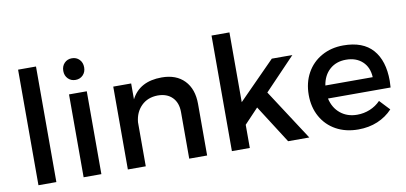

<svg xmlns="http://www.w3.org/2000/svg" viewBox="-71 -982 2566 1214"><g transform="rotate(-10 1212.5 -375.0)"><path d="M90 0V-742H205V0Z M380 0V-532H494V0ZM504 -684Q504 -654 485 -634.5Q466 -615 437 -615Q408 -615 389 -634.5Q370 -654 370 -684Q370 -715 389 -734.5Q408 -754 437 -754Q466 -754 485 -734.5Q504 -715 504 -684Z M1173 -331V0H1058V-299Q1058 -359 1024 -393.5Q990 -428 930 -428Q866 -427 825.5 -387Q785 -347 779 -283V0H664V-532H779V-430Q833 -536 975 -536Q1068 -536 1120.5 -481.5Q1173 -427 1173 -331Z M1447 -149V0H1332V-742H1447V-294L1682 -532H1814L1617 -326L1829 0H1693L1537 -244Z M2392 -265Q2392 -252 2390 -222H1988Q2002 -160 2046 -124.5Q2090 -89 2153 -89Q2196 -89 2235 -105Q2274 -121 2303 -151L2364 -86Q2324 -43 2268 -19.5Q2212 4 2144 4Q2063 4 2001.5 -30Q1940 -64 1906 -125Q1872 -186 1872 -265Q1872 -344 1906 -405.5Q1940 -467 2001.5 -501.5Q2063 -536 2141 -536Q2267 -536 2329.5 -465Q2392 -394 2392 -265ZM2142 -444Q2079 -444 2037.5 -407Q1996 -370 1986 -306H2290Q2287 -370 2247 -407Q2207 -444 2142 -444Z"/></g></svg>

Font: Sapa
Style: Regular
Weight: 400
Version: Version 1.20 June 8, 2016